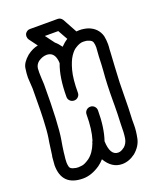

<svg xmlns="http://www.w3.org/2000/svg" viewBox="-163 -994 885 1089"><g transform="rotate(-20 280.0 -450.0)"><path d="M144 -69Q150 -69 166 -71Q182 -73 210 -92Q244 -117 264 -169Q265 -177 270 -184Q289 -245 289 -334Q289 -349 299 -359Q309 -369 324 -369Q338 -369 348 -359Q358 -349 358 -334Q358 -230 333 -157Q336 -70 385 -70Q402 -70 421 -85H422Q443 -103 448 -132.5Q453 -162 453 -221Q456 -279 456 -329V-354Q456 -458 463 -535Q466 -576 467 -618Q471 -663 471 -674Q471 -691 467 -704.5Q463 -718 442 -724Q432 -729 411 -729Q390 -729 364 -712Q348 -703 330 -676.5Q312 -650 298.5 -600Q285 -550 285 -467Q285 -453 275 -443Q265 -433 251 -433Q236 -433 226 -443Q216 -453 216 -467Q216 -584 245 -660Q245 -680 238 -699Q225 -730 191 -730Q166 -730 140 -712Q122 -697 119 -675Q118 -664 118 -649Q118 -635 119 -616.5Q120 -598 121 -578Q121 -338 105 -247Q99 -215 94 -176L93 -165Q89 -136 89 -118Q89 -105 92.5 -91.5Q96 -78 117 -73H118Q128 -69 144 -69ZM396 -797Q405 -798 415 -798Q440 -798 466 -790Q520 -770 535 -718Q540 -693 540 -668Q540 -653 538 -637L537 -615Q535 -572 532 -531Q526 -442 526 -354Q526 -293 522 -217V-186Q522 -150 513 -107Q504 -64 464 -30Q425 -1 384 -1Q322 -1 284 -66Q269 -49 251 -36Q198 0 148 0Q20 0 20 -126L24 -175L26 -184Q31 -226 36 -258Q45 -306 47 -354Q52 -419 52 -577L48 -644Q48 -668 53 -700.5Q58 -733 97 -766Q130 -791 163 -797L126 -847Q120 -856 120 -867Q120 -874 123 -882Q134 -900 153 -900H320Q338 -900 349 -883Q378 -831 396 -797ZM260 -779Q276 -766 293 -742Q312 -762 333 -775L300 -834H219Z"/></g></svg>

Font: Bubblez Graffiti
Style: Regular
Weight: 400
Designer: GGBotNet
Foundry: GGBotNet
Version: 1.00